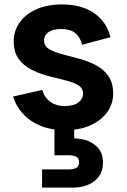

<svg xmlns="http://www.w3.org/2000/svg" viewBox="-20 -581 572 867"><path d="M272 7Q212 7 164 -12.5Q116 -32 84 -67Q52 -102 39 -145L171 -175Q180 -141 207 -121.5Q234 -102 270 -102Q312 -102 333.5 -118Q355 -134 355 -158Q355 -183 332.5 -196.5Q310 -210 274.5 -218.5Q239 -227 199 -237.5Q159 -248 123 -266Q87 -284 64.5 -314.5Q42 -345 42 -396Q42 -441 68.5 -479Q95 -517 144 -539Q193 -561 261 -561Q320 -561 365 -543Q410 -525 439 -491.5Q468 -458 479 -413L351 -379Q342 -414 319.5 -432Q297 -450 257 -450Q219 -450 199 -436Q179 -422 179 -398Q179 -373 201.5 -359.5Q224 -346 259.5 -336.5Q295 -327 335 -316.5Q375 -306 410.5 -288Q446 -270 468.5 -239Q491 -208 491 -157Q491 -112 464 -74.5Q437 -37 388 -15Q339 7 272 7ZM315 44Q349 44 378.5 56Q408 68 426.5 91.5Q445 115 445 154Q445 191 426.5 216Q408 241 377.5 253.5Q347 266 312 266H170V184H289Q312 184 324.5 177Q337 170 337 152Q337 133 324.5 126.5Q312 120 289 120H226V-5H315Z"/></svg>

Font: Parkinsans SemiBold
Style: Regular
Weight: 600
Designer: Red Stone, Indian Type Foundry
Foundry: Indian Type Foundry
Version: Version 1.000